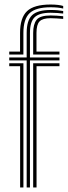

<svg xmlns="http://www.w3.org/2000/svg" viewBox="-20 -828 299 848"><path d="M97.8 0V-561.3H20.8V-574.2H97.8V-682.5Q97.8 -737.9 121.8 -760.9Q145.9 -783.9 203.7 -783.9Q221.5 -783.9 235.2 -782.6Q249 -781.3 259.1 -779.3V-768.1Q248 -769.6 233.5 -770.6Q219.1 -771.7 203.7 -771.7Q153.4 -771.7 132.8 -751.7Q112.3 -731.7 112.3 -682.5V-574.2H242.6V-561.3H112.3V0ZM68.9 0V-535.6H20.8V-548.5H83.4V0ZM126.5 0V-548.5H242.6V-535.6H141.4V0ZM20.8 -587.1V-600H68.6V-682.5Q68.6 -749.6 99.5 -778.8Q130.4 -808 203.7 -808Q220.5 -808 235.6 -806.3Q250.7 -804.5 259.1 -801.6V-790.3Q248.3 -793 234.1 -794.5Q219.9 -795.9 203.7 -795.9Q138.4 -795.9 110.8 -769.9Q83.3 -743.9 83.3 -682.5V-587.1ZM126.5 -587.1V-682.5Q126.5 -721.1 141.6 -740.4Q156.7 -759.7 203.7 -759.7Q216.8 -759.7 231 -758.7Q245.1 -757.7 259.1 -756.3V-744.5Q244.7 -745.6 230.9 -746.6Q217 -747.6 203.7 -747.6Q168.5 -747.6 154.8 -733.6Q141.1 -719.5 141.1 -682.5V-600H242.6V-587.1Z"/></svg>

Font: Big Shoulders Inline Display SC Thin
Style: Regular
Weight: 100
Designer: Patric King
Foundry: XO Type Co
Version: Version 2.002